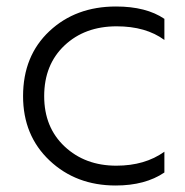

<svg xmlns="http://www.w3.org/2000/svg" viewBox="-20 -561 570 591"><path d="M486 -503V-438Q429 -480 339 -480Q241 -480 178.5 -421Q116 -362 116 -265Q116 -169 179 -110Q242 -51 338 -51Q426 -51 486 -94V-30Q427 10 336 10Q214 10 132.5 -67Q51 -144 51 -265Q51 -389 132 -465Q213 -541 337 -541Q430 -541 486 -503Z"/></svg>

Font: Roundo
Style: Regular
Weight: 400
Designer: Namrata Goyal (Gurmukhi), Shiva Nallaperumal (Latin)
Foundry: Indian Type Foundry
Version: Version 1.000;PS 1.0;hotconv 1.0.88;makeotf.lib2.5.647800